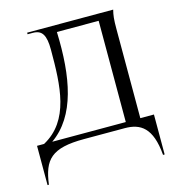

<svg xmlns="http://www.w3.org/2000/svg" viewBox="-100 -583 735 817"><g transform="rotate(-15 267.5 -174.0)"><path d="M401 -24H77C194 -106 224 -270 217 -470H401ZM10 149H16C30 42 66 0 211 0H390C459 0 508 30 518 152H525V-24H465V-416C465 -460 467 -476 473 -500H94V-493H117C158 -493 173 -468 173 -404C173 -244 168 -93 41 -24H10Z"/></g></svg>

Font: Sinistre
Style: Regular
Weight: 400
Designer: Jules Durand
Foundry: Collletttivo
Version: Version 69.420;Glyphs 3.2 (3217)